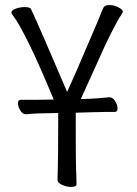

<svg xmlns="http://www.w3.org/2000/svg" viewBox="-20 -729 540 758"><path d="M260 9Q244 9 225.5 1Q207 -7 207 -19Q210 -106 210 -283L123 -281Q108 -280 83 -278H82Q69 -278 60 -293Q51 -308 51 -321.5Q51 -335 62 -335H123L192 -336Q82 -602 29 -671Q25 -677 25 -679Q25 -689 42.5 -695Q60 -701 76 -701Q98 -701 102 -694Q134 -627 245 -366Q275 -431 336 -575Q366 -644 371 -657Q383 -689 388.5 -699Q394 -709 412 -709Q430 -709 447.5 -700Q465 -691 465 -683L464 -679Q441 -646 396 -552L299 -338L335 -339Q371 -341 411 -345H412Q425 -345 434.5 -330Q444 -315 444 -301Q444 -287 433 -287H394Q366 -287 346 -286L279 -284Q279 -94 280 -74Q282 -25 282 -1Q282 9 260 9Z"/></svg>

Font: LXGW WenKai Mono TC
Style: Regular
Weight: 400
Designer: LXGW / Fontworks Inc.
Foundry: LXGW / Fontworks Inc.
Version: Version 1.330